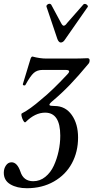

<svg xmlns="http://www.w3.org/2000/svg" viewBox="-65 -724 494 1016"><path d="M256.8 -499Q246.1 -499 238.8 -517.1L181.2 -688Q179.2 -693.8 184.8 -699Q190.4 -704.1 196.5 -704.1Q202.6 -704.1 206.1 -699.2L257.8 -603Q265.6 -587.9 272 -587.9Q280.3 -587.9 290 -602.1L377 -701.2Q381.3 -704.6 387.5 -702.9Q393.6 -701.2 397.7 -696Q401.9 -690.9 398.9 -687L279.8 -516.1Q269.5 -499 256.8 -499ZM77.1 272Q24.9 272 -10 251.5Q-44.9 231 -44.9 189.9Q-44.9 168 -33.4 151.4Q-22 134.8 -3.9 134.8Q25.9 134.8 43 184.1Q59.1 234.9 110.8 234.9Q146.5 234.9 174.8 211.9Q203.1 189 219.7 152.8Q236.3 116.7 245.1 75.7Q253.9 34.7 253.9 -5.9Q253.9 -127.9 173.8 -127.9Q120.6 -127.9 70.8 -78.1Q66.9 -74.7 62.5 -79.6Q58.1 -84.5 53.2 -96.2Q44.4 -121.1 50.8 -124Q93.3 -145.5 153.8 -198.2Q211.4 -244.6 291 -330.1Q303.2 -342.8 300.5 -348.4Q297.9 -354 280.8 -354H160.2Q131.8 -354 113.8 -338.1Q95.7 -322.3 69.8 -274.9Q67.4 -270.5 61 -272.2Q54.7 -273.9 56.2 -279.8L95.2 -408.2Q99.6 -424.8 106.9 -424.8Q146 -414.1 181.2 -414.1H315.9Q359.9 -414.1 397.9 -416Q409.2 -416 409.2 -404.8Q409.2 -392.6 402.8 -386.2Q349.6 -321.8 304.7 -275.1Q259.8 -228.5 209 -186Q193.8 -172.4 197 -167.7Q200.2 -163.1 224.1 -163.1Q280.8 -163.1 314.5 -116Q348.1 -68.8 348.1 3.9Q348.1 79.6 315.4 140.1Q282.7 200.7 220.5 236.3Q158.2 272 77.1 272Z"/></svg>

Font: Junicode SmCond Medium
Style: Italic
Weight: 500
Width: 4
Italic angle: -11°
Designer: Peter S. Baker
Version: Version 2.206